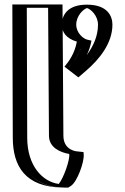

<svg xmlns="http://www.w3.org/2000/svg" viewBox="-20 -845 563 865"><path d="M266 0C136 0 62.6 -86 62.6 -225L60.6 -825H236.6L240.6 -234C240.6 -169.4 312.9 -163.9 323.6 -163C354.1 -160.5 296.6 0 266 0ZM371.5 -824C421.5 -824 461.5 -784 461.5 -734C461.5 -641 394.5 -565 331.5 -513L291.5 -544C291.5 -544 338.5 -589 350.5 -654C312.5 -663 283.5 -694 283.5 -734C283.5 -784 323.5 -824 371.5 -824ZM264.9 -15C143.6 -15.8 77.6 -92.7 77.6 -225.1L75.7 -810H221.7L225.6 -234C225.6 -161.5 299.7 -150.4 317.1 -148.5C319.7 -118.1 281.3 -25.4 264.9 -15ZM371.5 -809C413.3 -809 446.5 -775.8 446.5 -734C446.5 -652.6 389.3 -582.4 331.1 -532.3L313.5 -545.9C329.2 -564.6 356.1 -602 365.3 -651.3L367.8 -665.3L354 -668.6C321.6 -676.3 298.5 -701.9 298.5 -734C298.5 -775.9 332 -809 371.5 -809ZM264.9 -15C281.3 -25.4 319.7 -118.1 317.1 -148.5C299.7 -150.4 225.6 -161.5 225.6 -234L221.7 -810H75.7L77.6 -225.1C77.6 -92.7 143.6 -15.8 264.9 -15ZM371.5 -809C332 -809 298.5 -775.9 298.5 -734C298.5 -701.9 321.6 -676.3 354 -668.6L367.8 -665.3L365.3 -651.3C356.1 -602 329.2 -564.6 313.5 -545.9L331.1 -532.3C389.3 -582.4 446.5 -652.6 446.5 -734C446.5 -775.8 413.3 -809 371.5 -809ZM269.2 0 272.9 -2.4C298.6 -18.7 335.2 -112.7 332.1 -149.8L331 -162.1L318.7 -163.4C300.4 -165.4 240.6 -175.5 240.6 -234.1L236.6 -825H60.6L62.6 -225C62.6 -84 136.1 -0.8 269.2 0ZM371.5 -824C323.5 -824 283.5 -784 283.5 -734C283.5 -693.7 312.6 -663.4 350.5 -654C341.4 -606.6 317.1 -573.5 302 -555.6L292 -543.6L331.6 -512.9L340.9 -520.9C400.2 -571.9 461.5 -645.4 461.5 -734C461.5 -784 421.5 -824 371.5 -824ZM244.8 -16.3C172.6 -25.8 102.6 -96.9 102.6 -225L100.7 -810H196.7L200.6 -234C200.6 -180.3 250.6 -158.6 291.9 -151.3C295.7 -125 266.8 -43.5 244.8 -16.3ZM371.9 -808.7C388.8 -804.1 421.5 -774.6 421.5 -734C421.5 -682.5 400.2 -636.3 370.7 -596.7C380.6 -615.9 387.5 -637 392.1 -661.9L371.9 -666.7C356.6 -670.3 323.5 -695.3 323.5 -734C323.5 -774.1 355.6 -803.8 371.9 -808.7ZM299.4 -7.4C327.7 -25.5 360 -114.8 357.1 -149L356.2 -159.9L328.2 -162.9C328.2 -162.9 265.6 -165.5 265.6 -234L261.6 -825H35.6L37.6 -225C37.6 -97.1 93.1 -1.1 264.2 0L287.5 0.1ZM371.5 -824C280.1 -824 258.5 -772.3 258.5 -734C258.5 -701.3 277.3 -671.7 326.3 -657.5C316.2 -602.9 289.7 -567.5 270.6 -544.7L333 -496.4L367.8 -526.3C427.6 -577.8 486.5 -649.9 486.5 -734C486.5 -772.3 464.5 -824 371.5 -824Z"/></svg>

Font: Hussar Outliner
Style: Regular
Weight: 700
Foundry: Cannot Into Space Fonts
Version: Version 0.92